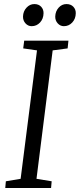

<svg xmlns="http://www.w3.org/2000/svg" viewBox="-20 -948 402 968"><path d="M6.5 0 9.5 -34 84 -46.5 166.5 -694 97 -704 102 -743H325L321 -704L245.5 -694L164 -46.5L240.5 -34L237.5 0ZM139.5 -816Q121.5 -816 108.5 -830.2Q95.5 -844.5 96 -865Q97 -891.5 113.8 -909.5Q130.5 -927.5 153 -927.5Q175 -927.5 187.5 -914Q200 -900.5 199.5 -881Q199 -853 181.8 -834.5Q164.5 -816 139.5 -816ZM302 -816Q284 -816 271 -830.2Q258 -844.5 258.5 -865Q259.5 -891.5 275.8 -909.5Q292 -927.5 315 -927.5Q337 -927.5 349.8 -914Q362.5 -900.5 362 -881Q361.5 -853 344.2 -834.5Q327 -816 302 -816Z"/></svg>

Font: Merriweather 24pt Light
Style: Italic
Weight: 300
Italic angle: -7.8°
Version: Version 2.101